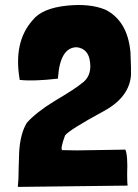

<svg xmlns="http://www.w3.org/2000/svg" viewBox="-20 -731 541 752"><path d="M51 1Q50 0 50 -2Q53 -27 53 -69Q54 -117 55 -134Q59 -207 85 -250Q122 -291 190 -333Q276 -384 298 -403Q339 -430 333 -485Q328 -540 281 -546Q215 -546 207 -425V-423H206Q112 -412 58 -418H57V-420Q32 -566 107 -651Q144 -699 243 -709Q333 -718 393 -693Q480 -649 491 -526Q494 -453 493 -436Q486 -350 387 -296Q254 -224 235 -201Q215 -147 224 -143Q276 -141 349 -143Q445 -145 471 -145Q481 -122 478 -49Q478 -13 480 -5Q480 -4 476 -4Z"/></svg>

Font: Londrina Solid
Style: Regular
Weight: 400
Designer: Marcelo Magalhaes
Foundry: Marcelo Magalh„es
Version: Version 1.001 2011